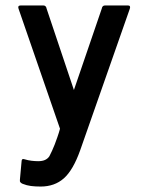

<svg xmlns="http://www.w3.org/2000/svg" viewBox="-20 -485 540 704"><path d="M129 199Q109 199 93.5 197Q78 195 63 189Q58 187 55 183.5Q52 180 53 174L59 108Q59 95 70 99Q83 103 96 104.5Q109 106 120 106Q135 106 145 101.5Q155 97 161 88Q166 78 171 67.5Q176 57 180.5 45Q185 33 190.5 17.5Q196 2 200 -13L48 -453Q44 -465 56 -465H139Q149 -465 151 -453L251 -155L353 -453Q355 -465 365 -465H449Q460 -465 456 -453L274 66Q248 139 214 169Q180 199 129 199Z"/></svg>

Font: NanumGothicCoding
Style: Bold
Weight: 700
Monospace: yes
Designer: Kwon Bruce; Nicolas Noh; Sung-woo Choi; Go-un Cha; Soo-hyun Park;
Foundry: NHN Corporation
Version: Version 2.000;PS 1;hotconv 1.0.49;makeotf.lib2.0.14853